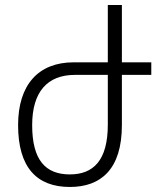

<svg xmlns="http://www.w3.org/2000/svg" viewBox="-20 -734 640 764"><path d="M278 -436H409V-238C409 -95 351 -40 258 -40C161 -40 108 -97 108 -236C108 -369 169 -436 278 -436ZM273 -486C133 -486 52 -397 52 -236C52 -68 126 10 258 10C381 10 465 -60 465 -236V-436H582V-486H465V-714H409V-486Z"/></svg>

Font: Noto Sans Armenian Condensed Light
Style: Regular
Weight: 300
Width: 3
Designer: Monotype Design Team
Foundry: Monotype Imaging Inc.
Version: Version 2.008